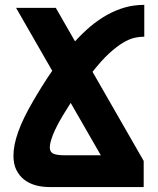

<svg xmlns="http://www.w3.org/2000/svg" viewBox="-20 -761 642 781"><path d="M185.5 0Q149.9 0 123.3 -7.8Q96.7 -15.6 77.6 -30.8Q58.6 -45.9 46.6 -69.6Q34.7 -93.3 34.7 -127.9Q34.7 -170.4 54.2 -225.1Q73.7 -279.8 115.2 -350.6Q121.1 -360.8 129.9 -375.5Q138.7 -390.1 148.9 -406.7Q159.2 -423.3 170.4 -440.4Q181.6 -457.5 192.4 -473.1L45.4 -729H207L285.2 -592.8Q316.9 -627.4 348.6 -654.1Q380.4 -680.7 416 -700.7Q451.2 -720.2 488.3 -730.7Q525.4 -741.2 566.9 -741.2V-611.8Q548.3 -611.8 527.1 -607.2Q505.9 -602.5 480 -586.9Q454.6 -571.8 423.8 -543.7Q393.1 -515.6 356.4 -468.8L564.5 -106.4V0ZM390.1 -129.4 267.6 -342.3Q265.1 -338.4 261.5 -332.8Q257.8 -327.1 253.7 -320.3Q249.5 -313.5 245.1 -306.6Q240.7 -299.8 237.3 -293.9Q208 -245.1 195.3 -212.4Q182.6 -179.7 182.6 -161.6Q182.6 -143.1 196.3 -136.2Q210 -129.4 243.7 -129.4Z"/></svg>

Font: Hack
Style: Bold
Weight: 700
Monospace: yes
Designer: Christopher Simpkins
Foundry: Christopher Simpkins
Version: Version 2.017